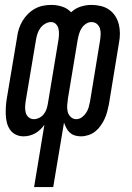

<svg xmlns="http://www.w3.org/2000/svg" viewBox="-20 -548 540 783"><path d="M119 215 161 -39Q154 -29 144 -19.5Q134 -10 123 -4Q112 2 100 5Q88 8 76 8Q59 8 44.5 1Q30 -6 21 -19Q12 -32 8 -48Q4 -64 3.5 -80.5Q3 -97 4 -114Q5 -131 8 -148L50 -398Q52 -415 57.5 -431.5Q63 -448 72 -463Q81 -478 94 -491Q107 -504 122.5 -512.5Q138 -521 155 -524.5Q172 -528 189 -528Q212 -528 233.5 -521Q255 -514 270 -498Q287 -514 309 -521Q331 -528 353 -528Q372 -528 391 -523.5Q410 -519 425 -508.5Q440 -498 450 -482.5Q460 -467 464.5 -449Q469 -431 469 -411.5Q469 -392 465 -372L424 -122Q421 -107 417 -92Q413 -77 406.5 -63Q400 -49 390.5 -35.5Q381 -22 368.5 -12Q356 -2 340.5 3Q325 8 310 8Q297 8 285.5 4.5Q274 1 265 -7Q256 -15 250.5 -26Q245 -37 241 -48L197 215ZM118 -62Q129 -62 140 -67.5Q151 -73 158.5 -82.5Q166 -92 169.5 -102.5Q173 -113 175 -124L218 -383Q220 -395 220.5 -407Q221 -419 218.5 -430.5Q216 -442 208 -450Q200 -458 188 -458Q176 -458 164 -451Q152 -444 144.5 -433.5Q137 -423 133 -411Q129 -399 127 -387L85 -137Q83 -124 82.5 -112Q82 -100 85 -88.5Q88 -77 97 -69.5Q106 -62 118 -62ZM291 -62Q303 -62 313.5 -69.5Q324 -77 331 -87.5Q338 -98 341.5 -110Q345 -122 347 -133L388 -383Q390 -396 390.5 -408.5Q391 -421 387.5 -432Q384 -443 375 -450.5Q366 -458 353 -458Q341 -458 330 -450.5Q319 -443 312.5 -432.5Q306 -422 302.5 -410Q299 -398 297 -387L257 -146Q255 -132 254 -118.5Q253 -105 256 -92.5Q259 -80 268.5 -71Q278 -62 291 -62Z"/></svg>

Font: Iosevka SS18
Style: Italic
Weight: 400
Italic angle: -9°
Monospace: yes
Designer: Belleve Invis
Foundry: Belleve Invis
Version: Version 25.1.1; ttfautohint (v1.8.4)